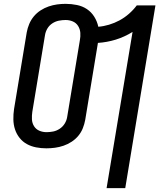

<svg xmlns="http://www.w3.org/2000/svg" viewBox="-20 -763 840 998"><path d="M534 215 669 -597Q627 -571 581.5 -557Q536 -543 489 -540L423 -140Q419 -118 410.5 -96.5Q402 -75 387 -57Q372 -39 352 -26Q332 -13 310 -5.5Q288 2 265.5 5Q243 8 221 8Q194 8 168 3Q142 -2 120 -14Q98 -26 82 -46Q66 -66 58 -90.5Q50 -115 49.5 -142Q49 -169 53 -196L119 -595Q123 -617 132 -638.5Q141 -660 156 -678Q171 -696 191 -709Q211 -722 233 -729.5Q255 -737 277 -740Q299 -743 321 -743Q351 -743 380 -737Q409 -731 432 -715.5Q455 -700 470 -676Q485 -652 491 -624Q518 -626 546.5 -634.5Q575 -643 601 -657Q627 -671 650 -691Q673 -711 691 -735H788L631 215ZM222 -76Q239 -76 256.5 -79.5Q274 -83 290 -93.5Q306 -104 316 -120Q326 -136 329 -154L395 -553Q399 -573 397.5 -592.5Q396 -612 386 -628Q376 -644 358.5 -651.5Q341 -659 321 -659Q304 -659 286 -655.5Q268 -652 252 -641.5Q236 -631 226.5 -615Q217 -599 214 -581L148 -182Q145 -162 146 -142.5Q147 -123 157 -107Q167 -91 184.5 -83.5Q202 -76 222 -76Z"/></svg>

Font: Iosevka Aile Medium
Style: Italic
Weight: 500
Italic angle: -9°
Designer: Belleve Invis
Foundry: Belleve Invis
Version: Version 31.1.0; ttfautohint (v1.8.4)